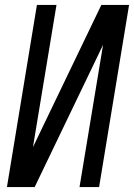

<svg xmlns="http://www.w3.org/2000/svg" viewBox="-20 -755 541 775"><path d="M8 0 129 -735H208L113 -161L389 -735H501L380 0H301L396 -574L120 0Z"/></svg>

Font: Iosevka Algr
Style: Italic
Weight: 400
Italic angle: -9°
Monospace: yes
Designer: Belleve Invis
Foundry: Belleve Invis
Version: Version 26.0.2; ttfautohint (v1.8.3)